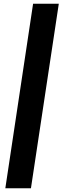

<svg xmlns="http://www.w3.org/2000/svg" viewBox="-20 -846 334 1027"><path d="M8.5 161 157 -826H294.5L145.5 161Z"/></svg>

Font: Public Sans Thin Black
Style: Italic
Weight: 900
Italic angle: -8°
Version: Version 2.001